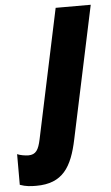

<svg xmlns="http://www.w3.org/2000/svg" viewBox="-180 -590 501 867"><g transform="rotate(-5 70.0 -156.5)"><path d="M-51 240C69 240 112 170 138 45L265 -553H106L-18 32C-28 79 -40 100 -75 100C-87 100 -113 96 -125 90V229C-98 239 -75 240 -51 240Z"/></g></svg>

Font: Noto Sans ExtraCondensed Black
Style: Italic
Weight: 900
Width: 2
Italic angle: -12°
Designer: Monotype Design Team
Foundry: Monotype Imaging Inc.
Version: Version 2.013